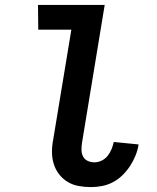

<svg xmlns="http://www.w3.org/2000/svg" viewBox="-20 -755 640 783"><path d="M351 8Q325 8 300.5 3.5Q276 -1 255.5 -13.5Q235 -26 220.5 -45Q206 -64 199 -87Q192 -110 192 -135.5Q192 -161 197 -186L271 -634H136L135 -735H407L314 -170Q312 -156 312.5 -141.5Q313 -127 319.5 -115.5Q326 -104 338.5 -98.5Q351 -93 365 -93Q380 -93 394.5 -100Q409 -107 419 -119.5Q429 -132 435 -147Q441 -162 444 -176L545 -166Q542 -144 533 -121.5Q524 -99 511 -79Q498 -59 480.5 -41.5Q463 -24 441.5 -12.5Q420 -1 396.5 3.5Q373 8 351 8Z"/></svg>

Font: Iosevka HT Extended
Style: Bold Italic
Weight: 700
Width: 7
Italic angle: -9°
Monospace: yes
Designer: Belleve Invis
Foundry: Belleve Invis
Version: Version 32.3.0; ttfautohint (v1.8.4)